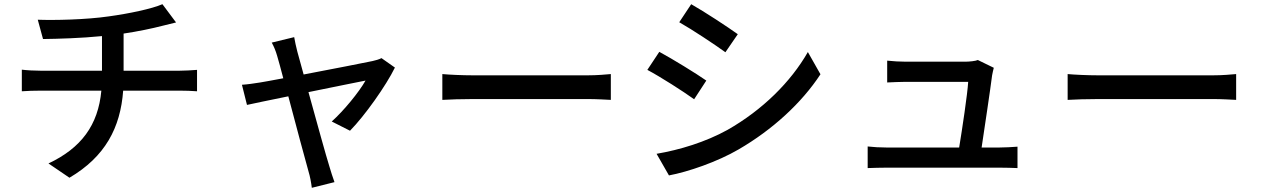

<svg xmlns="http://www.w3.org/2000/svg" viewBox="-20 -799 6010 915"><path d="M569 -462V-639C636 -649 704 -663 754 -676C770 -680 792 -685 819 -692L754 -779C704 -757 594 -734 499 -721C390 -705 236 -702 160 -705L185 -613C258 -614 367 -617 466 -627V-462H174C143 -462 108 -464 84 -467V-364C109 -366 144 -367 175 -367H463C448 -202 366 -93 211 -20L311 48C481 -52 554 -190 567 -367H837C863 -367 895 -366 919 -364V-466C897 -464 856 -462 835 -462Z M1648 -176C1718 -247 1820 -391 1862 -477L1798 -522C1787 -516 1769 -511 1755 -508C1719 -500 1562 -470 1427 -444L1397 -553C1391 -578 1385 -602 1382 -622L1275 -596C1285 -578 1294 -557 1301 -532C1307 -511 1318 -473 1330 -426C1276 -416 1234 -408 1220 -406C1188 -401 1162 -397 1133 -395L1157 -299C1185 -305 1264 -322 1354 -340C1391 -200 1436 -32 1450 17C1458 43 1463 72 1466 96L1574 69C1567 50 1555 13 1550 -5C1535 -52 1489 -219 1450 -360C1576 -386 1698 -410 1722 -415C1691 -360 1618 -271 1561 -220Z M2088 -323C2121 -325 2180 -327 2236 -327H2780C2824 -327 2869 -324 2891 -323V-446C2867 -444 2828 -440 2779 -440H2236C2182 -440 2120 -443 2088 -446Z M3274 -779 3217 -693C3279 -658 3386 -587 3437 -550L3496 -636C3449 -670 3336 -744 3274 -779ZM3109 -66 3168 37C3259 20 3399 -28 3500 -87C3662 -181 3801 -309 3890 -445L3830 -551C3749 -409 3614 -275 3447 -180C3342 -122 3220 -85 3109 -66ZM3122 -552 3065 -466C3129 -432 3235 -364 3288 -326L3346 -415C3299 -448 3185 -518 3122 -552Z M4658 -96C4672 -189 4700 -376 4708 -440C4710 -450 4713 -465 4716 -476L4640 -513C4630 -508 4598 -505 4580 -505H4296C4271 -505 4233 -507 4208 -510V-406C4235 -407 4267 -409 4297 -409H4594C4591 -353 4565 -181 4551 -96H4205C4173 -96 4141 -98 4115 -101V2C4149 1 4172 0 4205 0H4744C4768 0 4810 1 4829 2V-100C4806 -98 4765 -96 4742 -96Z M5068 -323C5101 -325 5160 -327 5216 -327H5760C5804 -327 5849 -324 5871 -323V-446C5847 -444 5808 -440 5759 -440H5216C5162 -440 5100 -443 5068 -446Z"/></svg>

Font: Genne Gothic Medium
Style: Regular
Weight: 500
Designer: Ryoko NISHIZUKA (kana & ideographs); Paul D. Hunt (Latin, Greek & Cyrillic); Wenlong ZHANG (bopomofo); Sandoll Communica
Foundry: Adobe Systems Incorporated
Version: Version 1.004;PS 1.004;hotconv 16.6.51;makeotf.lib2.5.65220